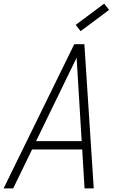

<svg xmlns="http://www.w3.org/2000/svg" viewBox="-36 -1045 656 1065"><path d="M-16 0 376 -800H432L484 0H433L420 -216H142L37 0ZM417 -262 389 -725 164 -262ZM411 -872 384 -907 542 -1025 569 -990Z"/></svg>

Font: Victor Mono Thin Thin
Style: Italic
Weight: 250
Italic angle: -12°
Monospace: yes
Version: Version 1.561;gftools[0.9.30]